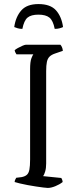

<svg xmlns="http://www.w3.org/2000/svg" viewBox="-20 -924 380 944"><path d="M215 0Q209 0 193.5 -2Q178 -4 157.5 -7Q137 -10 116 -14Q95 -18 78 -22Q61 -26 52 -29Q52 -35 55 -41Q58 -47 60 -50L85 -53Q102 -56 111.5 -64Q121 -72 124.5 -90Q128 -108 128 -140V-584Q128 -621 134.5 -637.5Q141 -654 144 -657H61Q59 -661 56.5 -664.5Q54 -668 52 -677Q57 -682 68 -688Q79 -694 90.5 -699Q102 -704 107 -704H277Q281 -700 284.5 -692.5Q288 -685 289 -674L251 -661Q233 -655 223.5 -645.5Q214 -636 210.5 -619.5Q207 -603 207 -574V-120Q207 -97 202 -80.5Q197 -64 192 -58L281 -49Q283 -47 285.5 -40.5Q288 -34 288 -29Q273 -17 252 -8.5Q231 0 215 0ZM169 -904Q228 -904 255.5 -873Q283 -842 290 -791Q284 -788 273.5 -785Q263 -782 249 -782Q241 -823 223 -837.5Q205 -852 169 -852Q133 -852 115.5 -837.5Q98 -823 90 -782Q77 -782 67 -785Q57 -788 50 -791Q57 -841 84.5 -872.5Q112 -904 169 -904Z"/></svg>

Font: Texturina Medium 12pt ExtraLight
Style: Regular
Weight: 250
Version: Version 1.002